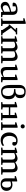

<svg xmlns="http://www.w3.org/2000/svg" viewBox="2460 -3237 790 5750"><g transform="rotate(90 2855.0 -362.0)"><path d="M136 -130C136 -183 164 -203 201 -222C238 -242 280 -254 331 -266V-93C318 -84 305 -77 291 -71C270 -62 239 -50 210 -50C164 -50 136 -83 136 -130ZM267 -492C215 -492 163 -481 126 -464C92 -448 59 -421 59 -374C59 -351 74 -345 96 -345H169V-432C186 -438 212 -445 239 -445C305 -445 330 -412 330 -346V-303C257 -287 194 -271 138 -247C82 -223 36 -196 36 -121C36 -100 39 -81 46 -65C65 -21 104 10 166 10C176 10 186 9 196 7C251 -4 292 -28 331 -57L344 2H494V-37L446 -40C435 -41 425 -49 425 -61V-341C425 -445 373 -492 267 -492Z M715 -256V-227H754L879 -39V0H1039V-39L986 -45L814 -295L946 -436L1010 -443V-482H816V-443L857 -439C865 -438 872 -429 865 -422L718 -256ZM695 -227V-256V-737H654L526 -698V-665H602V-64C602 -52 592 -43 581 -42L532 -39V0H759V-39L716 -42C705 -43 695 -52 695 -64Z M1676 -494C1663 -494 1648 -491 1632 -486C1586 -471 1540 -446 1503 -424C1484 -461 1449 -493 1393 -493C1380 -493 1366 -491 1351 -487C1306 -475 1265 -453 1229 -432V-482H1188L1067 -444V-411H1136V-64C1136 -52 1126 -44 1115 -43L1066 -40V-1H1292V-40L1250 -43C1239 -44 1229 -52 1229 -64V-392C1256 -407 1294 -421 1336 -421C1398 -421 1424 -386 1424 -325V-64C1424 -52 1414 -44 1403 -43L1361 -40V-1H1580V-40L1538 -43C1527 -44 1517 -52 1517 -64V-393C1546 -408 1582 -421 1624 -421C1688 -421 1713 -383 1713 -319V-64C1713 -52 1703 -44 1692 -43L1650 -40V-1H1874V-40L1826 -43C1815 -44 1805 -52 1805 -64V-341C1805 -430 1767 -494 1676 -494Z M2176 -56C2105 -56 2079 -98 2079 -169V-494H2039L1916 -455V-421H1986V-150C1986 -50 2026 12 2124 12C2139 12 2154 10 2169 5C2213 -8 2253 -32 2285 -56V1H2444V-38L2400 -41C2389 -42 2378 -50 2378 -62V-492H2337L2215 -453V-419H2285V-84C2255 -71 2221 -54 2178 -54Z M2650 -386H2681C2785 -386 2855 -347 2855 -217C2855 -70 2801 -42 2731 -42C2659 -42 2617 -86 2617 -220V-565C2617 -675 2666 -695 2733 -695C2785 -695 2823 -668 2823 -568C2823 -433 2749 -430 2650 -428ZM2828 -418C2874 -444 2919 -466 2919 -573C2919 -703 2829 -737 2714 -737C2562 -737 2524 -628 2524 -552V-281C2524 -55 2614 1 2714 1C2838 1 2952 -54 2952 -224C2952 -349 2895 -408 2828 -418Z M3361 0H3582V-39L3535 -42C3527 -43 3518 -49 3518 -57V-425V-482H3478L3355 -443V-409H3425V-274H3195V-425V-482H3155L3032 -443V-409H3102V-57C3102 -49 3095 -44 3086 -43L3039 -40V-1H3259V-40L3212 -43C3203 -44 3195 -49 3195 -58V-232H3425V-58C3425 -50 3416 -44 3408 -43L3361 -40Z M3642 0H3877V-39L3826 -42C3815 -43 3805 -51 3805 -63V-493H3765L3643 -455V-420H3712V-63C3712 -51 3702 -43 3691 -42L3642 -39ZM3703 -647C3703 -612 3730 -585 3765 -585C3800 -585 3826 -612 3826 -647C3826 -682 3800 -708 3765 -708C3730 -708 3703 -682 3703 -647Z M4216 -51C4189 -51 4165 -56 4144 -66C4084 -96 4050 -161 4050 -250C4050 -279 4053 -306 4060 -331C4077 -394 4115 -452 4193 -452C4209 -452 4222 -446 4234 -439V-352C4247 -344 4262 -335 4284 -335C4319 -335 4343 -358 4343 -394C4343 -410 4339 -424 4331 -437C4307 -477 4251 -494 4187 -494C4155 -494 4124 -488 4095 -477C4006 -443 3946 -361 3946 -237C3946 -201 3951 -168 3962 -137C3992 -51 4061 13 4175 13C4245 13 4297 -11 4343 -36V-93C4306 -69 4268 -50 4213 -50Z M5011 -494C4998 -494 4983 -491 4967 -486C4921 -471 4875 -446 4838 -424C4819 -461 4784 -493 4728 -493C4715 -493 4701 -491 4686 -487C4641 -475 4600 -453 4564 -432V-482H4523L4402 -444V-411H4471V-64C4471 -52 4461 -44 4450 -43L4401 -40V-1H4627V-40L4585 -43C4574 -44 4564 -52 4564 -64V-392C4591 -407 4629 -421 4671 -421C4733 -421 4759 -386 4759 -325V-64C4759 -52 4749 -44 4738 -43L4696 -40V-1H4915V-40L4873 -43C4862 -44 4852 -52 4852 -64V-393C4881 -408 4917 -421 4959 -421C5023 -421 5048 -383 5048 -319V-64C5048 -52 5038 -44 5027 -43L4985 -40V-1H5209V-40L5161 -43C5150 -44 5140 -52 5140 -64V-341C5140 -430 5102 -494 5011 -494Z M5415 -424V-481H5375L5252 -442V-408H5322L5321 -140C5321 -57 5374 13 5486 13C5612 13 5696 -42 5696 -165C5696 -278 5608 -340 5515 -340C5483 -340 5446 -334 5415 -321ZM5415 -277C5432 -285 5461 -296 5509 -296C5581 -296 5598 -239 5598 -164C5598 -86 5566 -29 5496 -29C5454 -29 5415 -61 5415 -136Z"/></g></svg>

Font: Veleka
Style: Regular
Weight: 400
Designer: Stefan Peev, Context Ltd, 2016; SIL International, 1997-2014.
Foundry: Stefan Peev, Context Ltd, 2016
Version: Version 1.000